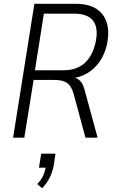

<svg xmlns="http://www.w3.org/2000/svg" viewBox="-20 -725 614 1011"><path d="M49 0 161 -705H377Q445 -705 486 -679.5Q527 -654 542 -606Q557 -558 543 -490Q531 -438 504 -399.5Q477 -361 437 -338Q397 -315 345 -311L353 -319L363 -318Q387 -315 403 -298Q419 -281 428 -242L494 0H430L369 -226Q361 -256 348 -273.5Q335 -291 314.5 -297.5Q294 -304 263 -304H157L108 0ZM164 -355H315Q384 -355 426 -393Q468 -431 484 -505Q499 -579 470 -616Q441 -653 371 -653H211ZM202 266 176 244Q196 224 206.5 201.5Q217 179 222 149L230 158H185L197 84H272L264 140Q258 176 243 207.5Q228 239 202 266Z"/></svg>

Font: Nunito Sans 10pt Condensed Light
Style: Italic
Weight: 300
Width: 3
Italic angle: -9°
Designer: Vernon Adams
Foundry: Vernon Adams
Version: Version 3.101;gftools[0.9.27]